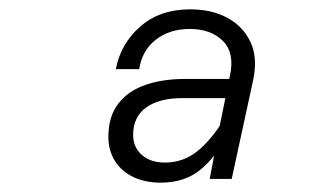

<svg xmlns="http://www.w3.org/2000/svg" viewBox="-20 -728 690 411"><path d="M429 -345 447 -442 472 -565Q483 -614 457.5 -640Q432 -666 386 -666Q343 -666 313.5 -643Q284 -620 278 -580H228Q238 -634 280 -671Q322 -708 387 -708Q433 -708 466.5 -690Q500 -672 516 -638.5Q532 -605 522 -557L476 -345ZM324 -337Q291 -337 265.5 -349Q240 -361 226 -383.5Q212 -406 212 -435Q212 -479 233.5 -506.5Q255 -534 292 -546.5Q329 -559 375 -559H480L471 -518H370Q321 -518 293 -498Q265 -478 265 -439Q265 -413 283.5 -396.5Q302 -380 333 -380Q372 -380 402 -404Q432 -428 459 -472L466 -439Q441 -390 407.5 -363.5Q374 -337 324 -337Z"/></svg>

Font: Azeret Mono ExtraLight
Style: Italic
Weight: 250
Italic angle: -12°
Designer: Martin Vácha
Foundry: Displaay
Version: Version 1.002